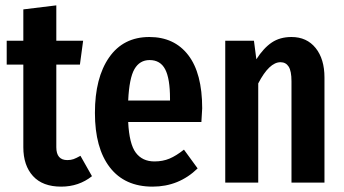

<svg xmlns="http://www.w3.org/2000/svg" viewBox="-20 -681 1284 716"><path d="M323 -24Q274 15 208 15Q139 15 103 -24.5Q67 -64 67 -132V-440H5V-529H67V-646L190 -661V-529H290L278 -440H190V-132Q190 -84 231 -84Q244 -84 254 -87.5Q264 -91 280 -100Z M731 -226H458Q462 -144 486.5 -111.5Q511 -79 556 -79Q587 -79 612 -89.5Q637 -100 666 -123L717 -53Q647 15 549 15Q445 15 389.5 -57Q334 -129 334 -260Q334 -391 387 -467Q440 -543 537 -543Q630 -543 682 -475.5Q734 -408 734 -277Q734 -268 731 -226ZM614 -313Q614 -388 596 -422.5Q578 -457 538 -457Q501 -457 481.5 -423.5Q462 -390 458 -306H614Z M1190 -392V0H1067V-378Q1067 -416 1056.5 -432.5Q1046 -449 1026 -449Q984 -449 943 -370V0H820V-529H927L936 -460Q963 -502 993.5 -522.5Q1024 -543 1067 -543Q1124 -543 1157 -502Q1190 -461 1190 -392Z"/></svg>

Font: Fira Sans Extra Condensed Medium
Style: Regular
Weight: 500
Width: 1
Designer: Carrois Corporate & Edenspiekermann AG
Foundry: Carrois Corporate GbR & Edenspiekermann AG
Version: Version 4.203